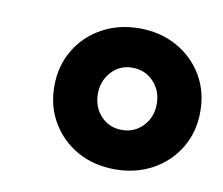

<svg xmlns="http://www.w3.org/2000/svg" viewBox="-49 -773 529 456"><g transform="rotate(10 215.0 -545.0)"><path d="M254 -375Q203 -375 163.5 -397Q124 -419 101 -457.5Q78 -496 78 -545Q78 -594 101 -632.5Q124 -671 164 -693Q204 -715 254 -715Q304 -715 344 -693Q384 -671 407 -632.5Q430 -594 430 -545Q430 -496 407 -457.5Q384 -419 344 -397Q304 -375 254 -375ZM254 -470Q284 -470 304.5 -491.5Q325 -513 325 -545Q325 -577 304.5 -598.5Q284 -620 253 -620Q223 -620 203 -598Q183 -576 183 -545Q183 -513 203 -491.5Q223 -470 254 -470Z"/></g></svg>

Font: Nunito Sans 10pt SemiExpanded Black
Style: Italic
Weight: 900
Width: 6
Italic angle: -9°
Designer: Vernon Adams
Foundry: Vernon Adams
Version: Version 3.101;gftools[0.9.27]